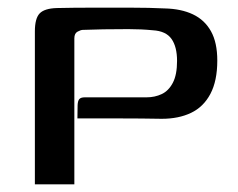

<svg xmlns="http://www.w3.org/2000/svg" viewBox="-20 -481 621 501"><path d="M71 0Q71 -100 71 -199.5Q71 -299 71 -399Q71 -433 83.5 -446Q96 -459 128 -460Q171 -461 221 -461Q271 -461 320.5 -461Q370 -461 410 -459Q453 -458 483.5 -443.5Q514 -429 530.5 -399.5Q547 -370 547 -323Q547 -270 529 -236Q511 -202 478.5 -186.5Q446 -171 402 -171Q348 -172 292 -172Q236 -172 182 -172Q182 -195 182.5 -206.5Q183 -218 187 -222.5Q191 -227 201 -227Q219 -227 246.5 -227Q274 -227 305 -227Q336 -227 362 -227Q384 -227 402 -235.5Q420 -244 431 -265Q442 -286 442 -322Q442 -359 427.5 -379.5Q413 -400 379 -402Q349 -405 315 -405Q281 -405 250 -404.5Q219 -404 196 -403Q191 -403 182.5 -398.5Q174 -394 174 -381Q174 -286 174 -191Q174 -96 174 0Z"/></svg>

Font: Genos Thin Medium
Style: Regular
Weight: 500
Version: Version 1.010